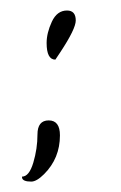

<svg xmlns="http://www.w3.org/2000/svg" viewBox="-20 -321 232 369"><path d="M86.4 -206.4Q69.6 -206.4 69.6 -238.4Q69.6 -257.6 79.6 -279.2Q89.6 -300.8 108.8 -300.8Q125.6 -300.8 125.6 -281.6Q125.6 -265.6 96 -220.8ZM95.2 -60.8Q95.2 -16.8 64.8 13.6Q50.4 28 40 28Q24 28 22.4 20.8V18.4Q36 18.4 44 -8.4Q52 -35.2 52 -62.4Q52 -89.6 73.6 -89.6Q95.2 -89.6 95.2 -60.8Z"/></svg>

Font: Euphoria Script
Style: Regular
Weight: 400
Designer: Sabrina Mariela Lopez
Foundry: Sabrina Mariela Lopez
Version: Version 1.002